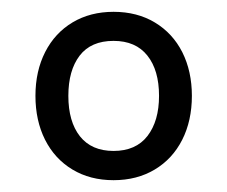

<svg xmlns="http://www.w3.org/2000/svg" viewBox="-20 -575 385 325"><path d="M172.2 -270Q132.5 -270 102.5 -288.1Q72.5 -306.2 56.2 -338.6Q40 -371 40 -412.8Q40 -454.7 56.5 -487Q73 -519.3 103 -537.2Q133 -555 172.2 -555Q212.2 -555 242.2 -536.9Q272.3 -518.8 288.6 -486.6Q304.8 -454.3 304.8 -412.8Q304.8 -370.7 288.4 -338.3Q272 -306 241.9 -288Q211.8 -270 172.2 -270ZM172.2 -319.5Q210 -319.5 229.6 -344.8Q249.2 -370.2 249.2 -412.8Q249.2 -456.2 229.4 -481Q209.7 -505.8 172.2 -505.8Q134 -505.8 114.8 -480.8Q95.7 -455.7 95.7 -412.8Q95.7 -369.2 115.3 -344.3Q135 -319.5 172.2 -319.5Z"/></svg>

Font: Vela Sans GX ExtLt
Style: Regular
Weight: 200
Designer: Principal design: Mikhail Sharanda - project Manrope.
Design modification: Ravid Balaliev
Foundry: Mikhail Sharanda
Version: Version 1.001